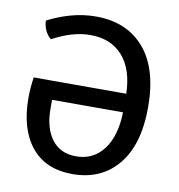

<svg xmlns="http://www.w3.org/2000/svg" viewBox="-80 -769 794 854"><g transform="rotate(10 317.0 -342.0)"><path d="M583.5 -338Q583.5 -169 508.2 -78Q433 13 303 13Q181.5 13 116.8 -66.8Q52 -146.5 52 -288Q52 -309.5 54 -334.2Q56 -359 59.5 -380.5H477.5Q474 -492.5 420.8 -551.2Q367.5 -610 276 -610Q233.5 -610 190.2 -597Q147 -584 105 -561Q88 -574.5 78.2 -596.8Q68.5 -619 69 -639Q117.5 -664.5 173 -680Q228.5 -695.5 286 -695.5Q425 -695.5 504.2 -604Q583.5 -512.5 583.5 -338ZM305.5 -67.5Q383 -67.5 429 -128.2Q475 -189 477.5 -296.5H157V-256.5Q157 -170 195.2 -118.8Q233.5 -67.5 305.5 -67.5Z"/></g></svg>

Font: Signika Negative SC
Style: Regular
Weight: 400
Designer: Anna Giedryś
Foundry: Anna Giedryś
Version: Version 2.000; ttfautohint (v1.8.3) -l 8 -r 50 -G 200 -x 9 -